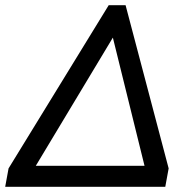

<svg xmlns="http://www.w3.org/2000/svg" viewBox="-30 -720 737 740"><path d="M3 -71 389 -700H454L620 -71L607 0H-10ZM527 -81 405 -575 108 -81Z"/></svg>

Font: K2D
Style: Italic
Weight: 400
Italic angle: -10°
Designer: Katatrad Aksorn Co.,Ltd.
Foundry: Cadson Demak Co.,Ltd.
Version: Version 1.000; ttfautohint (v1.6)